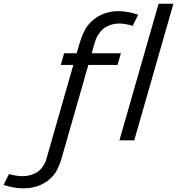

<svg xmlns="http://www.w3.org/2000/svg" viewBox="-147 -758 957 1037"><path d="M709.5 -737.8H789.6L578.1 0H498ZM498 -630.9Q469.7 -630.9 446.8 -622.3Q423.8 -613.8 410.4 -602.3Q397 -590.8 386.2 -574.5Q375.5 -558.1 371.6 -548.1Q367.7 -538.1 364.3 -526.9L348.1 -470.2H505.9L487.8 -407.2H330.1L186 95.7Q168 158.7 140.1 190.9Q111.8 223.6 70.6 241.5Q29.3 259.3 -19 259.3Q-71.8 259.3 -127.4 240.7L-98.6 182.1Q-59.6 193.4 -26.9 193.4Q1.5 193.4 24.2 185.5Q46.9 177.7 60.1 167.5Q73.2 157.2 83.5 142.3Q93.8 127.4 97.4 118.4Q101.1 109.4 104 99.1L249 -407.2H181.2L199.2 -470.2H267.1L282.2 -522Q301.3 -588.9 330.1 -624Q358.9 -659.7 400.9 -678.7Q442.9 -697.8 490.7 -697.8Q542 -697.8 599.1 -678.7L569.8 -618.2Q530.3 -630.9 498 -630.9Z"/></svg>

Font: Cantarell
Style: Italic
Weight: 400
Italic angle: -16°
Designer: Dave Crossland
Version: Version 1.004